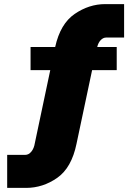

<svg xmlns="http://www.w3.org/2000/svg" viewBox="-20 -731 640 936"><path d="M454 -502H549V-389H429L353 -30Q329 87 259 136Q189 185 107 185H15V24H103Q120 24 133 8Q146 -8 150 -34L225 -389H129V-502H249Q274 -615 344 -663Q414 -711 493 -711H585V-548H498Q483 -548 471 -535.5Q459 -523 454 -502Z"/></svg>

Font: Nunito Sans Heavy
Style: Regular
Weight: 400
Designer: Vernon Adams
Foundry: Vernon Adams
Version: Version 2.500